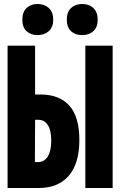

<svg xmlns="http://www.w3.org/2000/svg" viewBox="-20 -943 603 963"><path d="M18 0V-714H156V-469H183Q278 -469 328 -413Q378 -357 378 -241Q378 -123 325 -61.5Q272 0 174 0ZM408 0V-714H545V0ZM155 -130H170Q202 -130 219.5 -158Q237 -186 237 -238Q237 -289 220 -315.5Q203 -342 173 -342H156ZM392 -767Q357 -767 336 -787Q315 -807 315 -844Q315 -883 336.5 -903Q358 -923 392 -923Q427 -923 448.5 -902.5Q470 -882 470 -844Q470 -807 448.5 -787Q427 -767 392 -767ZM168 -767Q135 -767 113.5 -786.5Q92 -806 92 -844Q92 -883 113.5 -903Q135 -923 168 -923Q203 -923 225 -902.5Q247 -882 247 -844Q247 -807 225 -787Q203 -767 168 -767Z"/></svg>

Font: Noto Sans Mono SemiCondensed Black
Style: Regular
Weight: 900
Width: 4
Designer: Monotype Design Team
Foundry: Monotype Imaging Inc.
Version: Version 2.014; ttfautohint (v1.8.4.7-5d5b)